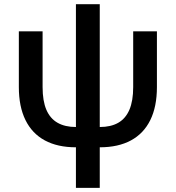

<svg xmlns="http://www.w3.org/2000/svg" viewBox="-20 -696 842 920"><path d="M343.8 9.8Q255.9 9.8 194.8 -23.2Q133.8 -56.2 102.1 -120.6Q70.3 -185.1 70.3 -278.8V-545.9H184.1V-278.8Q184.1 -212.4 202.1 -170.2Q220.2 -127.9 255.9 -107.7Q291.5 -87.4 343.8 -87.4H458Q511.2 -87.4 546.6 -107.7Q582 -127.9 600.1 -170.2Q618.2 -212.4 618.2 -278.8V-545.9H731.9V-278.8Q731.9 -185.1 700.2 -120.6Q668.5 -56.2 607.4 -23.2Q546.4 9.8 458 9.8ZM343.8 204.1V-675.8H458V204.1Z"/></svg>

Font: Inter
Style: 540
Weight: 540
Designer: Rasmus Andersson
Foundry: rsms
Version: Version 4.001;git-66647c0bb